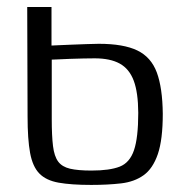

<svg xmlns="http://www.w3.org/2000/svg" viewBox="-20 -525 529 548"><path d="M240.5 2.8Q183.5 2.8 147.5 -3.6Q111.5 -10 92.3 -29.8Q73.1 -49.5 65.9 -88.5Q58.7 -127.5 58.7 -193L57.7 -505H127V-395Q130.3 -395 146.2 -395.9Q162.1 -396.8 183.9 -397.5Q205.7 -398.3 226.9 -399.1Q248.1 -400 261.9 -400Q332.5 -400 371.9 -381Q411.3 -362 427.6 -318.1Q443.8 -274.2 444.6 -200.4Q444.6 -126.5 430.5 -85.2Q416.3 -43.8 389.9 -24.9Q363.5 -6 325.5 -1.6Q287.5 2.8 240.5 2.8ZM241 -38.2Q293.2 -38.2 321.7 -49.4Q350.3 -60.6 362.4 -96.2Q374.6 -131.8 374.6 -203Q374.3 -261 361.7 -294.7Q349 -328.5 321.8 -343.5Q294.6 -358.5 250.5 -358.5Q237.4 -358.5 218.3 -358.1Q199.2 -357.8 179.5 -357Q159.8 -356.3 145.5 -355.5Q131.2 -354.8 127.7 -354.8V-185Q127.7 -137.3 131.3 -108.1Q134.9 -78.9 146 -63.9Q157.1 -48.9 179.8 -43.5Q202.5 -38.2 241 -38.2Z"/></svg>

Font: Genos Thin
Style: Regular
Weight: 100
Designer: Robert E. Leuschke
Foundry: Robert E. Leuschke
Version: Version 1.010